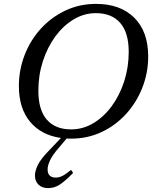

<svg xmlns="http://www.w3.org/2000/svg" viewBox="-20 -701 785 986"><path d="M224.5 169Q224.5 211 267 211Q282.5 211 298.8 203.2Q315 195.5 345 171.5L355.5 187Q314.5 229 287 247Q259.5 265 227 265Q196.5 265 178 247.5Q159.5 230 159.5 200.5Q159.5 177.5 173.8 147.2Q188 117 232.5 71L293 7.5Q191.5 -7 134.2 -76Q77 -145 77 -259Q77 -343 106.8 -419.2Q136.5 -495.5 190.2 -554.2Q244 -613 316.2 -647Q388.5 -681 473 -681Q598 -681 669.5 -610Q741 -539 741 -411Q741 -327 711 -250.8Q681 -174.5 627.5 -115.8Q574 -57 501.8 -23Q429.5 11 345 11Q333.5 11 322 10.5L282.5 57.5Q250 94.5 237.2 121.8Q224.5 149 224.5 169ZM177 -235.5Q177 -136.5 220.5 -86.5Q264 -36.5 345.5 -36.5Q406 -36.5 459.5 -68.5Q513 -100.5 553.8 -156Q594.5 -211.5 617.8 -283.2Q641 -355 641 -434.5Q641 -533.5 597.2 -583.5Q553.5 -633.5 472 -633.5Q412 -633.5 358.5 -601.5Q305 -569.5 264.2 -514Q223.5 -458.5 200.2 -386.8Q177 -315 177 -235.5Z"/></svg>

Font: Newsreader Text Medium
Style: Italic
Weight: 500
Italic angle: -17°
Designer: Hugues Gentile
Foundry: Production Type
Version: Version 1.001